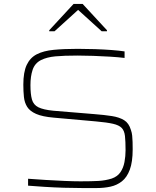

<svg xmlns="http://www.w3.org/2000/svg" viewBox="-20 -943 789 971"><path d="M396 8Q353 8 303.5 6.5Q254 5 206.5 2Q159 -1 122 -4V-39Q162 -36 210.5 -33Q259 -30 306 -28Q353 -26 387 -26Q443 -26 478 -28Q513 -30 545 -40Q574 -50 589 -72Q604 -94 609.5 -123.5Q615 -153 615 -183Q615 -228 612 -255Q609 -282 595.5 -296Q582 -310 551.5 -317Q521 -324 465 -329L252 -348Q194 -353 162.5 -367Q131 -381 117.5 -402.5Q104 -424 101 -452.5Q98 -481 98 -515Q98 -578 115 -614.5Q132 -651 166 -668.5Q200 -686 252 -691Q304 -696 373 -696Q416 -696 460.5 -694.5Q505 -693 544.5 -690Q584 -687 610 -683V-650Q577 -654 535.5 -656.5Q494 -659 451.5 -660.5Q409 -662 373 -662Q303 -662 260 -658Q217 -654 187 -639Q156 -623 145 -590Q134 -557 134 -513Q134 -467 141.5 -440Q149 -413 174 -400.5Q199 -388 250 -383L456 -366Q508 -362 546 -356Q584 -350 608 -335Q632 -320 642 -286Q647 -272 648.5 -257Q650 -242 650.5 -225Q651 -208 651 -188Q651 -124 636.5 -85Q622 -46 596.5 -26Q571 -6 538.5 1Q506 8 469.5 8Q433 8 396 8ZM229 -785V-790L352 -923H398L521 -790V-785H494L375 -893L256 -785Z"/></svg>

Font: Saira Expanded Thin
Style: Regular
Weight: 250
Width: 7
Designer: Hector Gatti with collaboration of the Omnibus-Type team
Foundry: Omnibus-Type
Version: Version 1.101